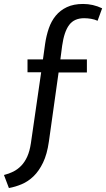

<svg xmlns="http://www.w3.org/2000/svg" viewBox="-47 -770 536 970"><path d="M200 -55Q191 9 170.5 51.5Q150 94 122.5 120.5Q95 147 63 160.5Q31 174 -2 180L-27 114Q-2 108 20 97Q42 86 60 67.5Q78 49 90.5 21.5Q103 -6 109 -46L161 -405H92V-470H170L181 -549Q187 -590 199.5 -626.5Q212 -663 234.5 -690.5Q257 -718 291 -734Q325 -750 373 -750Q423 -750 469 -728L446 -665Q431 -672 413 -675Q395 -678 378 -678Q328 -678 302.5 -644Q277 -610 267 -539L258 -470H392V-404H249Z"/></svg>

Font: Mukta Mahee
Style: Regular
Weight: 400
Designer: Shuchita Grover, Noopur Datye, Girish Dalvi, Yashodeep Gholap
Foundry: Ek Type
Version: Version 2.538;PS 1.000;hotconv 16.6.51;makeotf.lib2.5.65220;